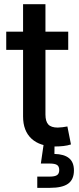

<svg xmlns="http://www.w3.org/2000/svg" viewBox="-20 -694 379 918"><path d="M306.2 -542.5V-455.6H9.8V-542.5ZM90.3 -673.8H197.3V-146.5Q197.3 -113.8 210.9 -98.9Q224.6 -84 256.3 -84Q265.1 -84 278.8 -85.7Q292.5 -87.4 302.2 -89.4L319.3 -3.4Q302.7 2 283.2 4.2Q263.7 6.3 245.1 6.3Q170.9 6.3 130.6 -31Q90.3 -68.4 90.3 -137.2ZM158.2 204.1V150.4H216.8Q242.2 150.4 252.7 143.3Q263.2 136.2 263.2 119.1Q263.2 101.6 252.7 94.7Q242.2 87.9 216.8 87.9H175.3L191.4 -22.9H240.7V0L240.2 42Q286.6 43 310.1 62.3Q333.5 81.5 333.5 120.6Q333.5 164.1 305.9 184.1Q278.3 204.1 219.2 204.1Z"/></svg>

Font: Inter 16pt Medium
Style: Regular
Weight: 500
Version: Version 4.001;git-66647c0bb